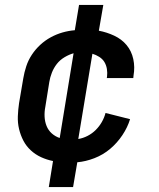

<svg xmlns="http://www.w3.org/2000/svg" viewBox="-20 -648 640 775"><path d="M177 107 194 2Q169 -3 146 -13.5Q123 -24 104.5 -41Q86 -58 74.5 -80Q63 -102 57 -127Q51 -152 52 -178.5Q53 -205 57 -232L74 -332Q78 -356 86 -380.5Q94 -405 108.5 -427Q123 -449 142.5 -467Q162 -485 185 -497.5Q208 -510 232.5 -517Q257 -524 282 -526L299 -628H397L379 -524Q411 -518 441 -504Q471 -490 491 -466Q511 -442 518 -409.5Q525 -377 519 -343L518 -333H411L412 -338Q414 -354 411.5 -369.5Q409 -385 401.5 -397.5Q394 -410 380.5 -418.5Q367 -427 353 -431L296 -87Q315 -90 333.5 -99.5Q352 -109 366.5 -123.5Q381 -138 391 -155.5Q401 -173 406 -192L505 -167Q495 -134 474 -102.5Q453 -71 424.5 -47Q396 -23 361 -9.5Q326 4 292 7L275 107ZM221 -91 277 -433Q259 -428 240.5 -417Q222 -406 209.5 -390Q197 -374 189.5 -355Q182 -336 179 -317L163 -217Q159 -197 160 -177Q161 -157 168 -139.5Q175 -122 189 -109.5Q203 -97 221 -91Z"/></svg>

Font: Iosevka Semibold Extended
Style: Italic
Weight: 600
Width: 7
Italic angle: -9°
Monospace: yes
Designer: Belleve Invis
Foundry: Belleve Invis
Version: Version 32.5.0; ttfautohint (v1.8.4)